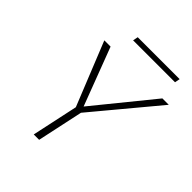

<svg xmlns="http://www.w3.org/2000/svg" viewBox="-217 -945 1085 1085"><g transform="rotate(45 325.5 -402.0)"><path d="M321 -262 300 -289 600 -658H651ZM230 0 292 -289H335L273 0ZM295 -263 136 -658H186L326 -289ZM251 -773 257 -804H592L586 -773Z"/></g></svg>

Font: Ysabeau ExtraLight
Style: Italic
Weight: 250
Italic angle: -12°
Version: Version 2.000;gftools[0.9.27.dev2+g8671c4b]